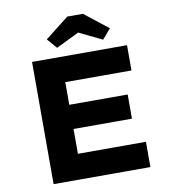

<svg xmlns="http://www.w3.org/2000/svg" viewBox="-97 -1000 963 1083"><g transform="rotate(-10 384.5 -458.5)"><path d="M121.7 0V-700H665.7V-555.2H286.5V-144.8H676.1V0ZM205.7 -286.9V-425.4H621.1V-286.9ZM274.8 -753.9 225.7 -810.7 361.8 -917.4H451.4L587.5 -810.7L538.4 -753.9L391.8 -825.2H421.4Z"/></g></svg>

Font: Lexend Exa
Style: Regular
Weight: 400
Designer: Bonnie Shaver-Troup, Thomas Jockin
Foundry: Lexend
Version: Version 1.007